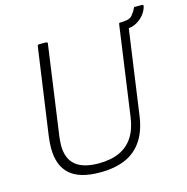

<svg xmlns="http://www.w3.org/2000/svg" viewBox="-117 -914 1006 1034"><g transform="rotate(-15 386.5 -396.5)"><path d="M599 -233Q588 -150 552.5 -96Q517 -42 458 -16Q399 10 315 10Q202 10 147.5 -38.5Q93 -87 93 -186Q93 -201 94.5 -217Q96 -233 98 -251L166 -732Q167 -738 169 -740Q171 -742 175 -742H213Q219 -742 221.5 -739Q224 -736 222 -730L152 -229Q151 -217 150 -206.5Q149 -196 149 -185Q149 -111 192 -75Q235 -39 320 -39Q388 -39 436 -60.5Q484 -82 512.5 -125.5Q541 -169 550 -234L620 -733Q621 -739 622.5 -740.5Q624 -742 629 -742H661Q666 -742 667.5 -739Q669 -736 669 -731L599 -233ZM765 -803Q771 -803 772.5 -800Q774 -797 772 -791Q767 -771 751 -750Q735 -729 708.5 -714Q682 -699 642 -699L646 -743Q681 -743 696.5 -762Q712 -781 719 -798Q721 -803 724 -803Q727 -803 730 -803Z"/></g></svg>

Font: Libre Franklin ExtraLight
Style: Italic
Weight: 250
Italic angle: -8°
Designer: Pablo Impallari, Rodrigo Fuenzalida, Nhung Nguyen
Foundry: Impallari Type
Version: Version 3.000